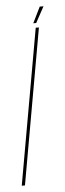

<svg xmlns="http://www.w3.org/2000/svg" viewBox="-78 -633 224 659"><g transform="rotate(-5 34.0 -303.5)"><path d="M-30 0 65 -536H76L-19 0ZM58 -552 85 -607H98L68 -552Z"/></g></svg>

Font: Anybody UltraCondensed Thin
Style: Italic
Weight: 100
Width: 1
Italic angle: -10°
Designer: Tyler Finck
Foundry: Etcetera Type Company
Version: Version 1.010; ttfautohint (v1.8.3) -l 8 -r 50 -G 200 -x 14 